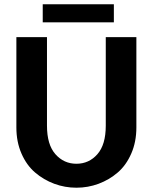

<svg xmlns="http://www.w3.org/2000/svg" viewBox="-20 -877 719 904"><path d="M57.1 -276.9V-702.1H201.2V-285.2Q201.2 -195.8 241 -150.9Q280.8 -106 339.8 -106Q398.9 -106 438.5 -150.9Q478 -195.8 478 -285.2V-702.1H622.1V-276.9Q622.1 -209 598.1 -154.1Q574.2 -99.1 534.2 -64.7Q494.1 -30.3 444.1 -11.7Q394 6.8 339.8 6.8Q285.6 6.8 235.6 -11.7Q185.5 -30.3 145.3 -64.7Q105 -99.1 81.1 -154.1Q57.1 -209 57.1 -276.9ZM181.2 -772V-856.9H516.1V-772Z"/></svg>

Font: LT Superior
Style: Bold
Weight: 400
Designer: Daniel Lyons
Foundry: LyonsType
Version: Version 1.000